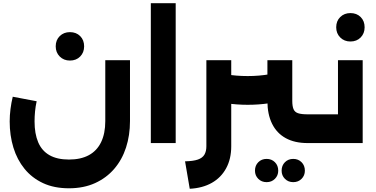

<svg xmlns="http://www.w3.org/2000/svg" viewBox="-20 -886 2331 1189"><path d="M407 280Q315 280 246.5 248Q178 216 132 159.5Q86 103 63 28Q40 -47 40 -134Q40 -172 45 -211Q50 -250 59 -287L207 -259Q200 -227 197 -196Q194 -165 194 -134Q194 -58 216.5 -5Q239 48 286.5 75Q334 102 407 102Q480 102 530 75Q580 48 606 -5.5Q632 -59 632 -136V-513H785V-136Q785 -48 760.5 27.5Q736 103 687.5 159.5Q639 216 568.5 248Q498 280 407 280ZM413 -511Q375 -511 350 -536Q325 -561 325 -599Q325 -638 350 -662.5Q375 -687 413 -687Q452 -687 476.5 -662.5Q501 -638 501 -599Q501 -561 476.5 -536Q452 -511 413 -511Z M914 0V-866H1068V0Z M1922 0V-178Q1931 -178 1936.5 -154Q1942 -130 1942 -90Q1942 -49 1936.5 -24.5Q1931 0 1922 0ZM1885 0Q1805 0 1749.5 -30.5Q1694 -61 1665 -119.5Q1636 -178 1636 -261V-513H1790V-261Q1790 -229 1797.5 -210.5Q1805 -192 1825.5 -185Q1846 -178 1885 -178H1922V0ZM1514 -237Q1447 -237 1382.5 -246.5Q1318 -256 1258 -274V-459Q1312 -437 1377.5 -426Q1443 -415 1514 -415Q1586 -415 1650.5 -426.5Q1715 -438 1770 -460V-274Q1710 -256 1646 -246.5Q1582 -237 1514 -237ZM1126 113Q1177 112 1205.5 102Q1234 92 1246 71.5Q1258 51 1258 20V-513H1412V20Q1412 98 1380.5 156Q1349 214 1291.5 246.5Q1234 279 1155 283ZM1796 242Q1765 242 1744.5 221.5Q1724 201 1724 171Q1724 139 1744.5 118.5Q1765 98 1796 98Q1827 98 1847.5 118.5Q1868 139 1868 171Q1868 201 1847.5 221.5Q1827 242 1796 242ZM1631 242Q1600 242 1579.5 221.5Q1559 201 1559 171Q1559 139 1579.5 118.5Q1600 98 1631 98Q1662 98 1682.5 118.5Q1703 139 1703 171Q1703 201 1682.5 221.5Q1662 242 1631 242Z M2073 -513H2226V0H1922V-178H2073ZM1922 0Q1913 0 1907.5 -24.5Q1902 -49 1902 -90Q1902 -130 1907.5 -154Q1913 -178 1922 -178ZM2150 -629Q2112 -629 2087 -654Q2062 -679 2062 -717Q2062 -756 2087 -780.5Q2112 -805 2150 -805Q2189 -805 2213.5 -780.5Q2238 -756 2238 -717Q2238 -679 2213.5 -654Q2189 -629 2150 -629Z"/></svg>

Font: Alexandria
Style: Bold
Weight: 700
Designer: Mohamed Gaber
Foundry: Kief Type Foundry
Version: Version 5.100